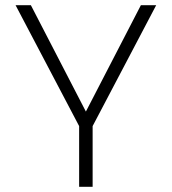

<svg xmlns="http://www.w3.org/2000/svg" viewBox="-20 -720 662 740"><path d="M582 -700 337 -234V0H285V-234L40 -700H99L311 -290L523 -700Z"/></svg>

Font: Kulim Park ExtraLight
Style: Regular
Weight: 275
Designer: Noponies / Dale Sattler
Foundry: Noponies
Version: Version 1.000; ttfautohint (v1.8.3)